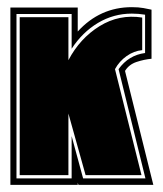

<svg xmlns="http://www.w3.org/2000/svg" viewBox="-20 -516 455 536"><path d="M9 0V-495H197V-428Q259 -496 348 -496Q367 -496 380.5 -493.5Q394 -491 403 -489V-352Q382 -350 361 -343Q340 -336 329 -318L408 0H199L197 -6V0ZM26 -18H180V-136L212 -18H386L311 -323Q339 -362 385 -368V-475Q367 -478 348 -478Q297 -478 253.5 -452Q210 -426 180 -380V-477H26ZM35 -27V-468H171V-348Q203 -409 258 -443Q313 -477 377 -467V-376Q354 -374 333.5 -359.5Q313 -345 301 -323L375 -27H219L171 -199V-27Z"/></svg>

Font: Alumni Sans Collegiate One
Style: Regular
Weight: 400
Designer: Robert E. Leuschke
Foundry: Robert E. Leuschke
Version: Version 1.100